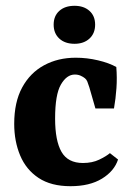

<svg xmlns="http://www.w3.org/2000/svg" viewBox="-20 -632 454 662"><path d="M29 -205Q29 -280 56.5 -330.5Q84 -381 132 -407Q180 -433 241 -433Q280 -433 318 -424Q356 -415 381 -401Q384 -364 381.5 -328Q379 -292 373 -258H309L288 -331Q284 -344 281 -351Q278 -358 273 -362Q267 -367 258 -371Q249 -375 238 -375Q210 -375 190 -340.5Q170 -306 170 -223Q170 -147 192 -108.5Q214 -70 266 -70Q298 -70 322 -81.5Q346 -93 359 -104L387 -82Q374 -42 331.5 -16Q289 10 223 10Q156 10 113 -18.5Q70 -47 49.5 -96Q29 -145 29 -205ZM308 -547Q308 -517 288.5 -499Q269 -481 237 -481Q204 -481 184.5 -499Q165 -517 165 -547Q165 -577 184.5 -594.5Q204 -612 237 -612Q269 -612 288.5 -594.5Q308 -577 308 -547Z"/></svg>

Font: Yrsa
Style: Regular
Weight: 400
Designer: Anna Giedrys (Yrsa+Rasa design), David Brezina (Yrsa art-direction, Rasa art-direction, design)
Foundry: Rosetta Type Foundry
Version: Version 2.004